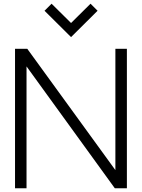

<svg xmlns="http://www.w3.org/2000/svg" viewBox="-20 -1015 765 1035"><path d="M61 0V-752H127L602 -98V-752H664V0H599L123 -657V0ZM363 -891 468 -995 506 -957 363 -815 220 -957 258 -995Z"/></svg>

Font: Milkman
Style: Regular
Weight: 300
Designer: Giulia Boggio / Martin Desinde
Version: Version 1.000